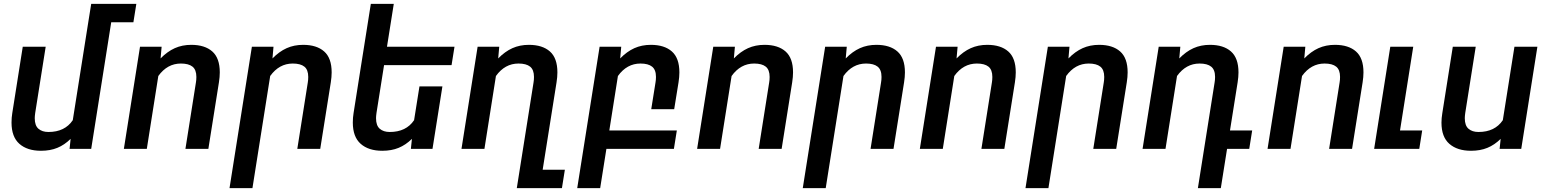

<svg xmlns="http://www.w3.org/2000/svg" viewBox="-20 -770 8005 993"><path d="M669.9 -654.8H555.2L451.7 0H339.8L345.2 -51.8Q313.5 -20.5 276.6 -5.4Q239.7 9.8 191.9 9.8Q121.1 9.8 80.3 -26.1Q39.6 -62 39.6 -136.2Q39.6 -161.6 43.5 -185.1L97.7 -528.3H216.3L162.1 -186Q159.7 -168.9 159.7 -158.7Q159.7 -120.6 179 -104Q198.2 -87.4 230.5 -87.4Q315.4 -87.4 356.4 -148.4L436.5 -654.8L451.7 -750H685.1Z M798.8 -377 739.3 0H620.6L704.1 -528.3H815.9L810.5 -467.8Q845.2 -503.4 883.8 -520.8Q922.4 -538.1 969.2 -538.1Q1039.1 -538.1 1077.9 -503.9Q1116.7 -469.7 1116.7 -395.5Q1116.7 -372.1 1112.3 -344.2L1057.6 0H939L993.2 -342.8Q995.6 -356.4 995.6 -372.1Q995.6 -409.2 975.6 -425.3Q955.6 -441.4 915.5 -441.4Q845.2 -441.4 798.8 -377Z M1377.4 -377 1285.6 203.1H1167L1282.7 -528.3H1394.5L1389.2 -467.8Q1423.8 -503.4 1462.4 -520.8Q1501 -538.1 1547.9 -538.1Q1617.7 -538.1 1656.5 -503.9Q1695.3 -469.7 1695.3 -395.5Q1695.3 -372.1 1690.9 -344.2L1636.2 0H1517.6L1571.8 -342.8Q1574.2 -356.4 1574.2 -372.1Q1574.2 -409.2 1554.2 -425.3Q1534.2 -441.4 1494.1 -441.4Q1423.8 -441.4 1377.4 -377Z M1927.2 -186Q1924.8 -168.9 1924.8 -158.7Q1924.8 -120.6 1944.1 -104Q1963.4 -87.4 1995.6 -87.4Q2080.6 -87.4 2121.6 -148.4L2149.4 -323.2H2268.1L2216.8 0H2105L2110.4 -51.8Q2078.6 -20.5 2041.7 -5.4Q2004.9 9.8 1957 9.8Q1886.2 9.8 1845.5 -26.1Q1804.7 -62 1804.7 -136.2Q1804.7 -161.6 1808.6 -185.1L1847.7 -433.1L1862.8 -528.3L1897.9 -750H2016.6L1981.4 -528.3H2330.6L2315.4 -433.1H1966.3Z M2901.4 107.9 2886.2 203.1H2652.8L2739.3 -342.8Q2741.7 -356.4 2741.7 -372.1Q2741.7 -409.2 2721.7 -425.3Q2701.7 -441.4 2661.6 -441.4Q2591.3 -441.4 2544.9 -377L2485.4 0H2366.7L2450.2 -528.3H2562L2556.6 -467.8Q2591.3 -503.4 2629.9 -520.8Q2668.5 -538.1 2715.3 -538.1Q2785.2 -538.1 2824 -503.9Q2862.8 -469.7 2862.8 -395.5Q2862.8 -372.1 2858.4 -344.2L2786.6 107.9Z M3370.1 -342.8Q3372.6 -356.4 3372.6 -372.1Q3372.6 -409.2 3352.5 -425.3Q3332.5 -441.4 3292.5 -441.4Q3222.2 -441.4 3175.8 -377L3131.3 -95.2H3480.5L3465.3 0H3116.2L3084 203.1H2965.3L3081.1 -528.3H3192.9L3187.5 -467.8Q3222.2 -503.4 3260.7 -520.8Q3299.3 -538.1 3346.2 -538.1Q3416 -538.1 3454.8 -503.9Q3493.7 -469.7 3493.7 -395.5Q3493.7 -372.1 3489.3 -344.2L3466.8 -205.1H3348.1Z M3763.7 -377 3704.1 0H3585.4L3668.9 -528.3H3780.8L3775.4 -467.8Q3810.1 -503.4 3848.6 -520.8Q3887.2 -538.1 3934.1 -538.1Q4003.9 -538.1 4042.7 -503.9Q4081.5 -469.7 4081.5 -395.5Q4081.5 -372.1 4077.1 -344.2L4022.5 0H3903.8L3958 -342.8Q3960.4 -356.4 3960.4 -372.1Q3960.4 -409.2 3940.4 -425.3Q3920.4 -441.4 3880.4 -441.4Q3810.1 -441.4 3763.7 -377Z M4342.3 -377 4250.5 203.1H4131.8L4247.6 -528.3H4359.4L4354 -467.8Q4388.7 -503.4 4427.2 -520.8Q4465.8 -538.1 4512.7 -538.1Q4582.5 -538.1 4621.3 -503.9Q4660.2 -469.7 4660.2 -395.5Q4660.2 -372.1 4655.8 -344.2L4601.1 0H4482.4L4536.6 -342.8Q4539.1 -356.4 4539.1 -372.1Q4539.1 -409.2 4519 -425.3Q4499 -441.4 4459 -441.4Q4388.7 -441.4 4342.3 -377Z M4915.5 -377 4856 0H4737.3L4820.8 -528.3H4932.6L4927.2 -467.8Q4961.9 -503.4 5000.5 -520.8Q5039.1 -538.1 5085.9 -538.1Q5155.8 -538.1 5194.6 -503.9Q5233.4 -469.7 5233.4 -395.5Q5233.4 -372.1 5229 -344.2L5174.3 0H5055.7L5109.9 -342.8Q5112.3 -356.4 5112.3 -372.1Q5112.3 -409.2 5092.3 -425.3Q5072.3 -441.4 5032.2 -441.4Q4961.9 -441.4 4915.5 -377Z M5494.1 -377 5402.3 203.1H5283.7L5399.4 -528.3H5511.2L5505.9 -467.8Q5540.5 -503.4 5579.1 -520.8Q5617.7 -538.1 5664.6 -538.1Q5734.4 -538.1 5773.2 -503.9Q5812 -469.7 5812 -395.5Q5812 -372.1 5807.6 -344.2L5752.9 0H5634.3L5688.5 -342.8Q5690.9 -356.4 5690.9 -372.1Q5690.9 -409.2 5670.9 -425.3Q5650.9 -441.4 5610.8 -441.4Q5540.5 -441.4 5494.1 -377Z M6440.9 0H6326.2L6293.9 203.1H6175.3L6261.7 -342.8Q6264.2 -356.4 6264.2 -372.1Q6264.2 -409.2 6244.1 -425.3Q6224.1 -441.4 6184.1 -441.4Q6113.8 -441.4 6067.4 -377L6007.8 0H5889.2L5972.7 -528.3H6084.5L6079.1 -467.8Q6113.8 -503.4 6152.3 -520.8Q6190.9 -538.1 6237.8 -538.1Q6307.6 -538.1 6346.4 -503.9Q6385.3 -469.7 6385.3 -395.5Q6385.3 -372.1 6380.9 -344.2L6341.3 -95.2H6456.1Z M6713.9 -377 6654.3 0H6535.6L6619.1 -528.3H6731L6725.6 -467.8Q6760.3 -503.4 6798.8 -520.8Q6837.4 -538.1 6884.3 -538.1Q6954.1 -538.1 6992.9 -503.9Q7031.7 -469.7 7031.7 -395.5Q7031.7 -372.1 7027.3 -344.2L6972.7 0H6854L6908.2 -342.8Q6910.6 -356.4 6910.6 -372.1Q6910.6 -409.2 6890.6 -425.3Q6870.6 -441.4 6830.6 -441.4Q6760.3 -441.4 6713.9 -377Z M7335.4 -95.2 7320.3 0H7086.9L7170.4 -528.3H7289.1L7220.7 -95.2Z M7735.8 0 7741.2 -51.8Q7709.5 -20.5 7672.6 -5.4Q7635.7 9.8 7587.9 9.8Q7517.1 9.8 7476.1 -25.9Q7435.1 -61.5 7435.1 -135.7Q7435.1 -158.7 7439.5 -185.1L7493.7 -528.3H7612.3L7558.1 -186Q7555.7 -168.9 7555.7 -158.7Q7555.7 -120.6 7575 -104Q7594.2 -87.4 7626.5 -87.4Q7711.4 -87.4 7752.4 -148.4L7812.5 -528.3H7931.2L7847.7 0Z"/></svg>

Font: Mardoto Medium
Style: Italic
Weight: 500
Italic angle: -12°
Designer: Christian Robertson, Vahan Hovhannisyan
Foundry: Google
Version: Version 1.000